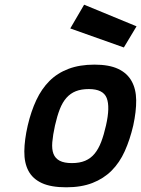

<svg xmlns="http://www.w3.org/2000/svg" viewBox="-20 -786 601 817"><path d="M382 -511Q444 -511 482.5 -493Q521 -475 540 -441Q559 -407 559.5 -359.5Q560 -312 547 -252Q533 -192 511 -143Q489 -94 455 -60Q421 -26 373.5 -7.5Q326 11 262 11Q197 11 158 -7Q119 -25 101 -59Q83 -93 83.5 -142Q84 -191 98 -252Q112 -312 134.5 -360Q157 -408 190.5 -441.5Q224 -475 271.5 -493Q319 -511 382 -511ZM286 -92Q319 -92 342.5 -102Q366 -112 382.5 -132Q399 -152 410.5 -182Q422 -212 431 -252Q449 -331 434 -369Q419 -407 358 -407Q326 -407 303 -398Q280 -389 263 -370Q246 -351 234.5 -321.5Q223 -292 214 -252Q205 -211 202.5 -181Q200 -151 207.5 -131.5Q215 -112 234 -102Q253 -92 286 -92ZM561 -674 507 -584 279 -665 338 -766Z"/></svg>

Font: Panefresco 800wt
Style: Italic
Weight: 800
Foundry: Campivisivi & Chank Co
Version: Version 1.001